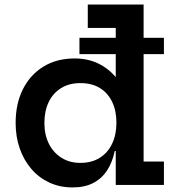

<svg xmlns="http://www.w3.org/2000/svg" viewBox="-20 -810 781 841"><path d="M328 -573V-644.5H698V-573ZM487 0V-198L490 -242V-313L487 -402V-687.5H364.5V-790H609V-102.5H698V0ZM307.5 -554Q369 -554 419 -527.5Q469 -501 504.8 -449Q540.5 -397 558 -321L490 -273Q490 -324 471.5 -363.2Q453 -402.5 417.8 -424.2Q382.5 -446 332 -446Q283 -446 247.5 -424Q212 -402 193.2 -362.8Q174.5 -323.5 174.5 -271.5Q174.5 -219.5 194.2 -180.2Q214 -141 249.5 -118.8Q285 -96.5 332 -96.5Q381.5 -96.5 417 -118.8Q452.5 -141 471.2 -180.8Q490 -220.5 490 -273L505.5 -148.5H482.5Q472.5 -99.5 449.2 -63.8Q426 -28 388.5 -8.5Q351 11 298 11Q242.5 11 196.5 -10.2Q150.5 -31.5 117.5 -69.8Q84.5 -108 66.5 -159.5Q48.5 -211 48.5 -271.5Q48.5 -356 80.5 -419.5Q112.5 -483 170.5 -518.5Q228.5 -554 307.5 -554Z"/></svg>

Font: Hepta Slab ExtraLight SemiBold
Style: Regular
Weight: 600
Version: Version 1.102